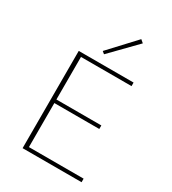

<svg xmlns="http://www.w3.org/2000/svg" viewBox="-214 -1013 1007 1125"><g transform="rotate(30 290.0 -450.5)"><path d="M259 -715 243 -728 404 -901 424 -884ZM520 -24V0H121V-658H492V-634H150V-346H454V-322H150V-24Z"/></g></svg>

Font: Ysabeau SC Extralight
Style: Regular
Weight: 200
Designer: Christian Thalmann (Catharsis Fonts)
Version: Version 0.003